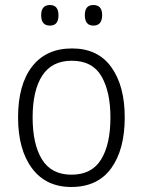

<svg xmlns="http://www.w3.org/2000/svg" viewBox="-20 -735 569 765"><path d="M477 -267Q477 -139 423 -64.5Q369 10 264 10Q163 10 107.5 -64.5Q52 -139 52 -267Q52 -398 108 -470Q164 -542 267 -542Q370 -542 423.5 -467.5Q477 -393 477 -267ZM110 -267Q110 -160 147.5 -99.5Q185 -39 265 -39Q345 -39 382.5 -99Q420 -159 420 -267Q420 -370 384 -431.5Q348 -493 266 -493Q187 -493 148.5 -434Q110 -375 110 -267ZM144 -674Q144 -715 179 -715Q213 -715 213 -674Q213 -633 179 -633Q144 -633 144 -674ZM318 -675Q318 -715 352 -715Q387 -715 387 -675Q387 -633 352 -633Q318 -633 318 -675Z"/></svg>

Font: Noto Sans Arabic UI SmCn Lt
Style: Regular
Weight: 300
Width: 4
Designer: Monotype Design Team, Nadine Chahine and Nizar Qandah
Foundry: Monotype Imaging Inc.
Version: Version 2.010; ttfautohint (v1.8.4.7-5d5b)